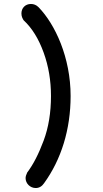

<svg xmlns="http://www.w3.org/2000/svg" viewBox="-20 -764 520 968"><path d="M160 184C177 184 191 176 202 160C289 40 336 -112 336 -280C336 -474 258 -642 174 -728C163 -739 150 -744 136 -744C108 -744 88 -724 88 -696C88 -679 95 -669 99 -662C142 -622 175 -568 200 -499C225 -430 237 -357 237 -280C237 -197 225 -122 200 -55C175 12 148 65 117 106C112 117 109 126 109 134C109 161 132 184 160 184Z"/></svg>

Font: Dongle
Style: Bold
Weight: 700
Designer: Yanghee Ryu
Foundry: Yanghee Ryu
Version: Version 2.000